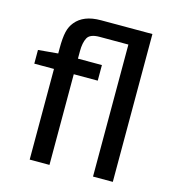

<svg xmlns="http://www.w3.org/2000/svg" viewBox="-104 -777 790 865"><g transform="rotate(15 291.5 -344.5)"><path d="M112.8 0V-422.9H21V-486.8L113.3 -495.1V-518.6Q113.3 -568.4 119.9 -596.4Q126.5 -624.5 143.1 -644Q161.1 -666 189.9 -677.7Q218.8 -689.5 261.2 -689.5H500.5V0H408.2V-615.7H273.9Q229.5 -615.7 217.3 -592.8Q205.1 -569.8 205.1 -530.3V-495.6H316.9V-422.9H205.1V0Z"/></g></svg>

Font: Shanti
Style: Regular
Weight: 400
Designer: Vernon Adams
Foundry: Vernon Adams
Version: Version 1.100; ttfautohint (v1.8.4)